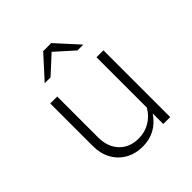

<svg xmlns="http://www.w3.org/2000/svg" viewBox="-189 -832 978 978"><g transform="rotate(-45 300.0 -343.5)"><path d="M287 8Q234 8 193.5 -15Q153 -38 130.5 -79Q108 -120 108 -173V-481H158V-187Q158 -118 197 -77Q236 -36 301 -36Q346 -36 382.5 -58Q419 -80 441 -118V-481H491V0H441V-76Q384 8 287 8ZM161 -574 271 -695H329L439 -574H397L299 -662L203 -574Z"/></g></svg>

Font: Red Hat Mono VF Light
Style: Regular
Weight: 300
Monospace: yes
Designer: Pentagram, MCKL
Foundry: Pentagram, MCKL
Version: Version 1.023